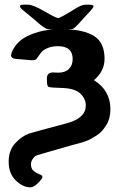

<svg xmlns="http://www.w3.org/2000/svg" viewBox="-20 -594 516 819"><path d="M17 96Q17 48 44 18Q71 -12 103 -24Q114 -28 268 -69Q346 -91 346 -144Q346 -173 322 -195.5Q298 -218 239 -219Q192 -220 186 -224Q180 -229 180 -253V-259Q180 -285 206 -285Q209 -285 216.5 -284.5Q224 -284 229 -284Q258 -284 274 -300Q290 -316 290 -342Q290 -397 227 -397Q202 -397 183 -389Q164 -381 156.5 -371.5Q149 -362 142 -351.5Q135 -341 131 -339Q127 -337 115 -337L45 -343Q27 -346 27 -358Q27 -361 29.5 -369.5Q32 -378 43 -394.5Q54 -411 72 -425Q90 -439 125.5 -452Q161 -465 208 -469H193Q189 -469 187 -469.5Q185 -470 182.5 -470Q180 -470 177 -472Q174 -474 171 -475.5Q168 -477 163 -480.5Q158 -484 153.5 -487.5Q149 -491 141 -498Q133 -505 125.5 -511.5Q118 -518 105 -528.5Q92 -539 80 -549Q65 -560 65 -568Q65 -574 82 -574H99Q121 -574 170 -545.5Q219 -517 228 -517Q237 -517 303 -558Q328 -574 345 -574H358Q379 -574 379 -568Q379 -562 366 -548Q357 -538 347 -527.5Q337 -517 331.5 -510.5Q326 -504 320 -497.5Q314 -491 310.5 -487.5Q307 -484 303 -480Q299 -476 296.5 -474.5Q294 -473 291.5 -471.5Q289 -470 286.5 -470Q284 -470 281.5 -469.5Q279 -469 275 -469H256Q336 -468 381 -440.5Q426 -413 426 -343Q426 -291 381 -252Q451 -208 451 -128Q451 -108 446.5 -91Q442 -74 433.5 -60.5Q425 -47 415.5 -36Q406 -25 392.5 -16.5Q379 -8 368.5 -2Q358 4 343.5 9Q329 14 321.5 16Q314 18 303 21Q292 24 291 24Q136 68 131 71Q130 72 127 75Q112 90 112 106Q112 126 124 135.5Q136 145 148.5 149.5Q161 154 161 160Q161 168 142.5 186.5Q124 205 110 205Q77 205 47 175.5Q17 146 17 96Z"/></svg>

Font: CMU Sans Serif
Style: Bold
Weight: 700
Version: Version 0.7.0